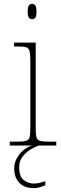

<svg xmlns="http://www.w3.org/2000/svg" viewBox="-20 -758 320 1000"><path d="M31 0V-20H61Q98 -20 114 -24Q130 -28 134 -43.5Q138 -59 138 -94V-438Q138 -475 134 -491.5Q130 -508 115.5 -512Q101 -516 71 -516H53V-536H166V-94Q166 -59 170 -43.5Q174 -28 190.5 -24Q207 -20 243 -20H273V0ZM147 -658Q137 -658 130.5 -666Q124 -674 124 -698Q124 -721 130.5 -729.5Q137 -738 147 -738Q158 -738 164 -729.5Q170 -721 170 -698Q170 -674 164 -666Q158 -658 147 -658ZM156 222Q107 222 80.5 194Q54 166 54 119Q54 91 67.5 66.5Q81 42 102.5 24Q124 6 147 0H182Q164 6 140 20Q116 34 98 57Q80 80 80 113Q80 162 104 180Q128 198 156 198Q172 198 184 195Q196 192 216 186V207Q206 211 196 214.5Q186 218 176 220Q166 222 156 222Z"/></svg>

Font: Noto Serif Bengali Thin
Style: Regular
Weight: 250
Version: Version 2.003